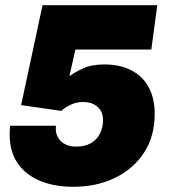

<svg xmlns="http://www.w3.org/2000/svg" viewBox="-20 -706 655 736"><path d="M261 10Q188 10 133 -13Q78 -36 47.5 -80.5Q17 -125 17 -191Q17 -200 17.5 -207.5Q18 -215 19 -224H195Q194 -222 194 -219.5Q194 -217 194 -213Q194 -182 215.5 -163Q237 -144 272 -144Q305 -144 328 -157Q351 -170 363 -193.5Q375 -217 375 -246Q375 -278 354 -296.5Q333 -315 298 -315Q273 -315 251 -304.5Q229 -294 215 -281L61 -303L143 -686H583L560 -516H269L246 -414Q265 -428 298 -443.5Q331 -459 380 -459Q440 -459 483.5 -436.5Q527 -414 550 -371.5Q573 -329 573 -269Q573 -184 532.5 -121.5Q492 -59 421.5 -24.5Q351 10 261 10Z"/></svg>

Font: Chivo Medium Black
Style: Italic
Weight: 900
Italic angle: -8.05°
Version: Version 2.002